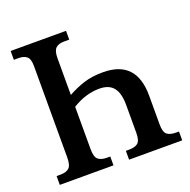

<svg xmlns="http://www.w3.org/2000/svg" viewBox="-127 -838 952 961"><g transform="rotate(-20 349.5 -357.0)"><path d="M31 -47H52Q82 -47 97.5 -60.5Q113 -74 113 -117V-604Q113 -641 97.5 -654Q82 -667 54 -667H29V-714H324V-667H296Q267 -667 252 -653Q237 -639 237 -600V-404Q282 -429 325.5 -442.5Q369 -456 426 -456Q604 -456 604 -267V-113Q604 -73 619.5 -60Q635 -47 667 -47H683V0H400V-47H417Q449 -47 464.5 -60Q480 -73 480 -115V-263Q480 -325 456 -355Q432 -385 381 -385Q308 -385 237 -341V-115Q237 -74 252.5 -60.5Q268 -47 300 -47H317V0H31Z"/></g></svg>

Font: Noto Serif NarrowSemiBold
Style: Regular
Weight: 600
Width: 4
Designer: Monotype Design Team
Foundry: Monotype Imaging Inc.
Version: Version 1.001